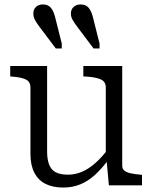

<svg xmlns="http://www.w3.org/2000/svg" viewBox="-20 -834 686 864"><path d="M398 -757 428 -638V-616H401L328 -713Q315 -730 307 -744Q299 -758 299 -773Q299 -791 311 -802.5Q323 -814 342 -814Q366 -814 378.5 -799.5Q391 -785 398 -757ZM228 -757 258 -638V-616H231L158 -713Q145 -730 137.5 -744Q130 -758 130 -773Q130 -791 141.5 -802.5Q153 -814 173 -814Q196 -814 208.5 -799.5Q221 -785 228 -757ZM192 -537V-152Q192 -117 201 -93.5Q210 -70 230.5 -59Q251 -48 286 -48Q319 -48 350 -61.5Q381 -75 411 -102Q441 -129 470 -168L471 -120Q441 -78 409 -48.5Q377 -19 341.5 -4.5Q306 10 265 10Q218 10 185 -6.5Q152 -23 134.5 -57Q117 -91 117 -141V-440Q117 -466 97 -476Q77 -486 38 -489L26 -490V-537ZM530 -537V-88Q530 -74 540 -66Q550 -58 568.5 -54Q587 -50 612 -48L619 -47V0H470L459 -119L456 -125V-440Q456 -466 435 -476Q414 -486 374 -489L355 -490V-537Z"/></svg>

Font: Roboto Serif Light
Style: Regular
Weight: 300
Designer: Greg Gazdowicz
Foundry: Commercial Type
Version: Version 1.008